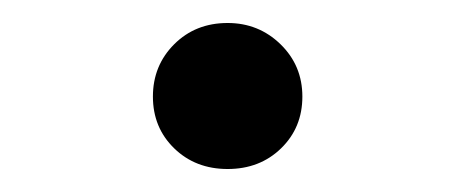

<svg xmlns="http://www.w3.org/2000/svg" viewBox="-20 -353 395 167"><path d="M113 -269Q113 -296 131.5 -314.5Q150 -333 178 -333Q205 -333 224 -314.5Q243 -296 243 -269Q243 -242 224.5 -224Q206 -206 178 -206Q150 -206 131.5 -224Q113 -242 113 -269Z"/></svg>

Font: Athiti SemiBold
Style: Regular
Weight: 600
Designer: CadsonDemak Team
Foundry: CadsonDemak
Version: Version 1.033